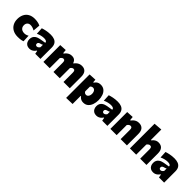

<svg xmlns="http://www.w3.org/2000/svg" viewBox="323 -2294 4038 4038"><g transform="rotate(45 2342.0 -275.0)"><path d="M298.5 11.5Q211 11.5 150.2 -22Q89.5 -55.5 57.8 -114Q26 -172.5 26 -249Q26 -325.5 54.8 -385.5Q83.5 -445.5 141.8 -480Q200 -514.5 288.5 -514.5Q318.5 -514.5 348.5 -510.2Q378.5 -506 405.2 -498.2Q432 -490.5 452.5 -479.5L439.5 -321Q410.5 -337.5 387.5 -345.2Q364.5 -353 346.5 -355.8Q328.5 -358.5 315.5 -358.5Q270.5 -358.5 243.2 -330.5Q216 -302.5 216 -254.5Q216 -220 231 -194.2Q246 -168.5 274.5 -154Q303 -139.5 343 -139.5Q360.5 -139.5 377.5 -142.8Q394.5 -146 411 -152.8Q427.5 -159.5 443 -169.5L450.5 -11Q432.5 -4 410.5 1Q388.5 6 360.8 8.8Q333 11.5 298.5 11.5Z M642.5 13Q598.5 13 568 -5.8Q537.5 -24.5 521.8 -57Q506 -89.5 506 -130Q506 -173.5 521.5 -202.2Q537 -231 561.2 -248.8Q585.5 -266.5 612.5 -275.8Q639.5 -285 662.5 -289L796 -311.5Q797 -330 787 -341.5Q777 -353 756.5 -358.5Q736 -364 706 -364Q689 -364 668.8 -361.2Q648.5 -358.5 626.2 -353.2Q604 -348 581.5 -340Q559 -332 536.5 -321L528.5 -476.5Q547.5 -482.5 572 -489.5Q596.5 -496.5 626 -502.2Q655.5 -508 689 -511.8Q722.5 -515.5 759 -515.5Q823.5 -515.5 869.5 -496.8Q915.5 -478 939.8 -438Q964 -398 964 -334Q964 -308.5 964 -273Q964 -237.5 964 -211.5V-177.5Q964 -137.5 964 -93.2Q964 -49 964 0H810L797.5 -70H785Q772 -48 752 -29.2Q732 -10.5 704.8 1.2Q677.5 13 642.5 13ZM725 -129Q737 -129 749.2 -134.8Q761.5 -140.5 772.2 -151Q783 -161.5 791 -175.5V-249Q786 -244.5 779.2 -240.8Q772.5 -237 760.2 -233Q748 -229 727 -223.5Q714.5 -220.5 704.2 -213.8Q694 -207 688 -196.8Q682 -186.5 682 -171.5Q682 -149 695.5 -139Q709 -129 725 -129Z M1053 0Q1053 -53 1053 -102.5Q1053 -152 1053 -214.5V-264.5Q1053 -323 1053 -381.2Q1053 -439.5 1053 -500.5L1208.5 -509L1216.5 -425.5H1231.5Q1249 -451 1271.8 -471.2Q1294.5 -491.5 1323.5 -503.5Q1352.5 -515.5 1389 -515.5Q1444.5 -515.5 1475.8 -487.2Q1507 -459 1518.5 -406.5L1531.5 -406Q1535 -391 1536.8 -374.2Q1538.5 -357.5 1538.5 -339Q1538.5 -306 1538.5 -275.8Q1538.5 -245.5 1538.5 -214.5Q1538.5 -152.5 1538.5 -102.8Q1538.5 -53 1538.5 0H1352Q1352 -53 1352 -101.5Q1352 -150 1352 -204V-276Q1352 -311 1341.8 -328.8Q1331.5 -346.5 1306 -346.5Q1292 -346.5 1280 -340.2Q1268 -334 1257.8 -323.8Q1247.5 -313.5 1239.5 -301V-204Q1239.5 -149.5 1239.5 -101.2Q1239.5 -53 1239.5 0ZM1650 0Q1650 -53 1650 -101.5Q1650 -150 1650 -204V-276Q1650 -311 1640 -328.8Q1630 -346.5 1604.5 -346.5Q1590.5 -346.5 1578.2 -340.5Q1566 -334.5 1555.5 -324Q1545 -313.5 1537 -301L1509 -425H1524Q1542.5 -451 1566.2 -471.2Q1590 -491.5 1620.2 -503.5Q1650.5 -515.5 1688 -515.5Q1760 -515.5 1798.5 -471.5Q1837 -427.5 1837 -339Q1837 -306 1837 -275.8Q1837 -245.5 1837 -214.5Q1837 -152.5 1837 -102.8Q1837 -53 1837 0Z M1926 197.5Q1926 144.5 1926 92.2Q1926 40 1926 -22.5V-264.5Q1926 -323 1926 -381.2Q1926 -439.5 1926 -500.5L2090.5 -509L2096 -439H2110.5Q2125.5 -464.5 2145.5 -481.5Q2165.5 -498.5 2191 -507Q2216.5 -515.5 2247.5 -515.5Q2312.5 -515.5 2356 -480.2Q2399.5 -445 2421.2 -385Q2443 -325 2443 -250.5Q2443 -181 2422.2 -120.5Q2401.5 -60 2358.5 -22.8Q2315.5 14.5 2249 14.5Q2220.5 14.5 2197.2 6.8Q2174 -1 2155.8 -15.2Q2137.5 -29.5 2122.5 -49.5H2112.5V-12Q2112.5 42.5 2112.5 90.8Q2112.5 139 2112.5 192ZM2174.5 -142Q2200.5 -142 2217.8 -157.5Q2235 -173 2243.5 -197.5Q2252 -222 2252 -249Q2252 -278 2243.2 -302.2Q2234.5 -326.5 2217.2 -341.2Q2200 -356 2174 -356Q2162 -356 2150.5 -352.2Q2139 -348.5 2129.2 -341.8Q2119.5 -335 2112.5 -325.5V-183.5Q2118.5 -171.5 2127 -162.2Q2135.5 -153 2147.5 -147.5Q2159.5 -142 2174.5 -142Z M2634 13Q2590 13 2559.5 -5.8Q2529 -24.5 2513.2 -57Q2497.5 -89.5 2497.5 -130Q2497.5 -173.5 2513 -202.2Q2528.5 -231 2552.8 -248.8Q2577 -266.5 2604 -275.8Q2631 -285 2654 -289L2787.5 -311.5Q2788.5 -330 2778.5 -341.5Q2768.5 -353 2748 -358.5Q2727.5 -364 2697.5 -364Q2680.5 -364 2660.2 -361.2Q2640 -358.5 2617.8 -353.2Q2595.5 -348 2573 -340Q2550.5 -332 2528 -321L2520 -476.5Q2539 -482.5 2563.5 -489.5Q2588 -496.5 2617.5 -502.2Q2647 -508 2680.5 -511.8Q2714 -515.5 2750.5 -515.5Q2815 -515.5 2861 -496.8Q2907 -478 2931.2 -438Q2955.5 -398 2955.5 -334Q2955.5 -308.5 2955.5 -273Q2955.5 -237.5 2955.5 -211.5V-177.5Q2955.5 -137.5 2955.5 -93.2Q2955.5 -49 2955.5 0H2801.5L2789 -70H2776.5Q2763.5 -48 2743.5 -29.2Q2723.5 -10.5 2696.2 1.2Q2669 13 2634 13ZM2716.5 -129Q2728.5 -129 2740.8 -134.8Q2753 -140.5 2763.8 -151Q2774.5 -161.5 2782.5 -175.5V-249Q2777.5 -244.5 2770.8 -240.8Q2764 -237 2751.8 -233Q2739.5 -229 2718.5 -223.5Q2706 -220.5 2695.8 -213.8Q2685.5 -207 2679.5 -196.8Q2673.5 -186.5 2673.5 -171.5Q2673.5 -149 2687 -139Q2700.5 -129 2716.5 -129Z M3044.5 0Q3044.5 -53 3044.5 -102.5Q3044.5 -152 3044.5 -214.5V-264.5Q3044.5 -323 3044.5 -381.2Q3044.5 -439.5 3044.5 -500.5L3200 -509L3208 -425.5H3223Q3240.5 -451 3263.8 -471.2Q3287 -491.5 3317 -503.5Q3347 -515.5 3384.5 -515.5Q3457.5 -515.5 3497 -471.8Q3536.5 -428 3536.5 -339Q3536.5 -306 3536.5 -275.8Q3536.5 -245.5 3536.5 -214.5Q3536.5 -152.5 3536.5 -102.8Q3536.5 -53 3536.5 0H3350Q3350 -53 3350 -101.5Q3350 -150 3350 -204V-276Q3350 -311 3339.5 -328.8Q3329 -346.5 3301.5 -346.5Q3286.5 -346.5 3273.8 -340.5Q3261 -334.5 3250.2 -324Q3239.5 -313.5 3231 -301V-204Q3231 -149.5 3231 -101.2Q3231 -53 3231 0Z M3625.5 0Q3625.5 -53 3625.5 -102.5Q3625.5 -152 3625.5 -214.5V-493Q3625.5 -553.5 3625.5 -613.2Q3625.5 -673 3625.5 -733.5L3812 -748Q3812 -690 3812 -626.8Q3812 -563.5 3812 -493V-438.5H3827Q3842 -460 3862 -477.5Q3882 -495 3907.8 -505.2Q3933.5 -515.5 3965.5 -515.5Q4038.5 -515.5 4078 -471.8Q4117.5 -428 4117.5 -339Q4117.5 -306 4117.5 -275.8Q4117.5 -245.5 4117.5 -214.5Q4117.5 -152.5 4117.5 -102.8Q4117.5 -53 4117.5 0H3931Q3931 -53 3931 -101.5Q3931 -150 3931 -204V-276Q3931 -311 3920.5 -328.8Q3910 -346.5 3882.5 -346.5Q3867.5 -346.5 3854.8 -340.5Q3842 -334.5 3831.2 -324Q3820.5 -313.5 3812 -301V-204Q3812 -149.5 3812 -101.2Q3812 -53 3812 0Z M4322 13Q4278 13 4247.5 -5.8Q4217 -24.5 4201.2 -57Q4185.5 -89.5 4185.5 -130Q4185.5 -173.5 4201 -202.2Q4216.5 -231 4240.8 -248.8Q4265 -266.5 4292 -275.8Q4319 -285 4342 -289L4475.5 -311.5Q4476.5 -330 4466.5 -341.5Q4456.5 -353 4436 -358.5Q4415.5 -364 4385.5 -364Q4368.5 -364 4348.2 -361.2Q4328 -358.5 4305.8 -353.2Q4283.5 -348 4261 -340Q4238.5 -332 4216 -321L4208 -476.5Q4227 -482.5 4251.5 -489.5Q4276 -496.5 4305.5 -502.2Q4335 -508 4368.5 -511.8Q4402 -515.5 4438.5 -515.5Q4503 -515.5 4549 -496.8Q4595 -478 4619.2 -438Q4643.5 -398 4643.5 -334Q4643.5 -308.5 4643.5 -273Q4643.5 -237.5 4643.5 -211.5V-177.5Q4643.5 -137.5 4643.5 -93.2Q4643.5 -49 4643.5 0H4489.5L4477 -70H4464.5Q4451.5 -48 4431.5 -29.2Q4411.5 -10.5 4384.2 1.2Q4357 13 4322 13ZM4404.5 -129Q4416.5 -129 4428.8 -134.8Q4441 -140.5 4451.8 -151Q4462.5 -161.5 4470.5 -175.5V-249Q4465.5 -244.5 4458.8 -240.8Q4452 -237 4439.8 -233Q4427.5 -229 4406.5 -223.5Q4394 -220.5 4383.8 -213.8Q4373.5 -207 4367.5 -196.8Q4361.5 -186.5 4361.5 -171.5Q4361.5 -149 4375 -139Q4388.5 -129 4404.5 -129Z"/></g></svg>

Font: Commissioner Thin ExtraBold
Style: Regular
Weight: 800
Version: Version 1.000